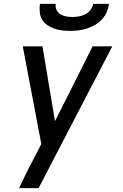

<svg xmlns="http://www.w3.org/2000/svg" viewBox="-20 -760 640 995"><path d="M79 215Q98 174 118 133.5Q138 93 160 53L194 -14L98 -520H200L265 -132L460 -520H562L180 215ZM343 -600Q322 -600 301 -602.5Q280 -605 260.5 -612Q241 -619 224.5 -630.5Q208 -642 198 -659Q188 -676 186 -697.5Q184 -719 187 -740H269Q266 -723 273 -708.5Q280 -694 293 -686Q306 -678 322 -675Q338 -672 355 -672Q372 -672 389 -675Q406 -678 422 -686Q438 -694 449 -708.5Q460 -723 463 -740H545Q542 -719 533 -697.5Q524 -676 508 -659Q492 -642 471.5 -630.5Q451 -619 429.5 -612Q408 -605 386 -602.5Q364 -600 343 -600Z"/></svg>

Font: Iosevka Aile Medium
Style: Italic
Weight: 500
Italic angle: -9°
Designer: Belleve Invis
Foundry: Belleve Invis
Version: Version 31.1.0; ttfautohint (v1.8.4)